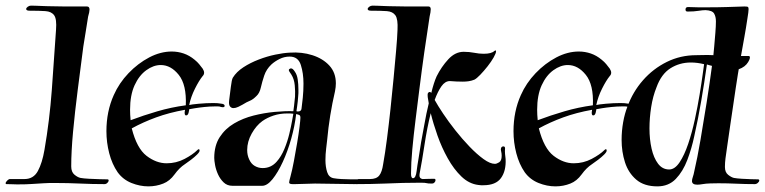

<svg xmlns="http://www.w3.org/2000/svg" viewBox="-55 -654 2717 682"><path d="M6 1Q-1 1 -10 0.5Q-19 0 -30 0H-32Q-35 0 -35 -3Q-35 -7 -29.5 -12.5Q-24 -18 -20 -18H32Q64 -18 79.5 -46.5Q95 -75 103 -122Q121 -226 129 -334Q137 -442 144 -548Q147 -586 137.5 -599.5Q128 -613 106.5 -614.5Q85 -616 50 -616Q38 -616 38 -622Q38 -626 43.5 -630Q49 -634 55 -634Q61 -634 74.5 -633.5Q88 -633 100.5 -632.5Q113 -632 116 -632Q151 -631 175.5 -631Q200 -631 220 -631H254Q263 -631 263 -620Q263 -612 258 -595Q254 -568 249.5 -541.5Q245 -515 241 -489Q231 -412 221 -334Q211 -256 204.5 -186Q198 -116 198 -63Q198 -43 209.5 -33.5Q221 -24 231 -22Q242 -20 261.5 -19Q281 -18 299 -17.5Q317 -17 325 -17H326Q331 -17 331 -13Q331 -9 326.5 -4.5Q322 0 316 0Q273 0 229.5 -2Q186 -4 142 -4Q132 -4 121 -4Q110 -4 99 -3Q79 -2 59 -0.5Q39 1 6 1Z M472 8Q442 8 412 -4Q382 -16 363 -42Q343 -71 333 -109.5Q323 -148 323 -188Q323 -258 349 -316Q368 -359 401.5 -394Q435 -429 475 -450Q515 -471 555 -471Q577 -471 597.5 -464Q618 -457 636 -442Q646 -434 652.5 -426Q659 -418 665 -410Q670 -402 670 -396Q670 -389 665 -384Q652 -368 637.5 -339Q623 -310 617 -281Q624 -283 651 -285.5Q678 -288 703 -288Q711 -288 717.5 -287.5Q724 -287 729 -286Q743 -285 743 -278Q743 -271 730 -274Q726 -276 720 -276Q714 -276 707 -276Q691 -276 671.5 -274Q652 -272 637 -269.5Q622 -267 617 -266Q617 -262 616 -259Q614 -244 606 -244Q600 -244 601 -257Q602 -259 602 -264Q546 -254 499.5 -237Q453 -220 413 -198Q431 -127 465.5 -100.5Q500 -74 537 -74Q571 -74 600.5 -89.5Q630 -105 646 -121Q649 -124 651 -124Q654 -124 654 -119Q654 -114 645 -105Q636 -96 623.5 -86.5Q611 -77 602 -71Q582 -58 565 -34.5Q548 -11 525 -2Q500 8 472 8ZM409 -227Q454 -244 503.5 -258.5Q553 -273 605 -280Q608 -353 580 -388Q552 -423 516 -423Q490 -423 464.5 -404.5Q439 -386 423 -351Q407 -316 407 -264Q407 -255 407.5 -246Q408 -237 409 -227Z M771 6Q752 6 739.5 -6Q727 -18 719.5 -34.5Q712 -51 709 -67.5Q706 -84 706 -93Q706 -137 725.5 -167Q745 -197 776.5 -215.5Q808 -234 845.5 -243.5Q883 -253 920.5 -256.5Q958 -260 987 -259Q987 -259 989.5 -278Q992 -297 993 -311Q994 -329 992 -351Q990 -373 980 -389Q978 -392 973 -399.5Q968 -407 975 -410Q976 -411 979 -411Q985 -411 992 -400Q1000 -389 1002.5 -372Q1005 -355 1005 -336Q1005 -329 1005 -323Q1005 -317 1004 -310Q1003 -294 1000.5 -276.5Q998 -259 998 -259Q1000 -258 1003 -258Q1015 -258 1016 -268Q1018 -282 1020.5 -306.5Q1023 -331 1023 -357Q1023 -394 1013.5 -423.5Q1004 -453 974 -453Q955 -453 938 -444.5Q921 -436 909 -425Q891 -408 883.5 -385.5Q876 -363 871.5 -343Q867 -323 856 -313Q843 -300 832.5 -296Q822 -292 806 -282Q801 -279 791.5 -274.5Q782 -270 774 -270Q767 -270 762 -276Q757 -282 759 -298Q762 -320 765 -345.5Q768 -371 772 -378Q785 -399 809.5 -415Q834 -431 864 -442.5Q894 -454 923 -460Q952 -466 974 -467Q1017 -470 1054.5 -458Q1092 -446 1115 -421Q1138 -396 1138 -358Q1138 -345 1135 -330Q1125 -287 1118 -243.5Q1111 -200 1107 -156Q1106 -146 1103.5 -126Q1101 -106 1101 -85Q1101 -62 1107 -43Q1113 -24 1130 -21Q1141 -19 1158 -18Q1175 -17 1190.5 -17Q1206 -17 1214 -17H1215Q1220 -17 1220 -13Q1220 -9 1215 -4.5Q1210 0 1204 0Q1169 0 1134 -1Q1099 -2 1064 -2Q1047 -2 1029.5 -1Q1012 0 994 0H984Q972 0 972 -6Q972 -9 973.5 -14.5Q975 -20 977 -28Q983 -50 989 -82Q995 -114 1000.5 -146.5Q1006 -179 1009 -203.5Q1012 -228 1012 -235V-237Q1012 -244 1007 -246Q1002 -248 997 -249Q992 -206 979.5 -161.5Q967 -117 949.5 -79Q932 -41 913 -17.5Q894 6 876 6ZM878 -57Q908 -57 928 -80Q944 -98 955 -124.5Q966 -151 972.5 -178Q979 -205 982.5 -225Q986 -245 987 -250Q981 -251 975.5 -251Q970 -251 965 -251Q939 -251 916.5 -243.5Q894 -236 877 -224Q855 -208 839 -179.5Q823 -151 823 -121Q823 -103 830 -88Q837 -72 850 -64.5Q863 -57 878 -57Z M1662 4Q1658 4 1653.5 4Q1649 4 1644 3Q1611 -1 1584 -27Q1557 -53 1535.5 -91.5Q1514 -130 1499 -172.5Q1484 -215 1475 -252Q1462 -200 1453 -140.5Q1444 -81 1436 -40Q1435 -36 1435 -30Q1435 -20 1446 -18Q1453 -18 1462.5 -18.5Q1472 -19 1485 -19H1487Q1492 -19 1492 -14Q1492 -10 1488.5 -6Q1485 -2 1480 -2Q1464 -2 1460 -3.5Q1456 -5 1439 -5Q1376 -5 1313 -2Q1289 -1 1261 -0.5Q1233 0 1209 0Q1204 0 1204 -4Q1204 -8 1209 -13Q1214 -18 1220 -18H1259Q1282 -18 1292 -30.5Q1302 -43 1306 -71Q1313 -110 1319.5 -160.5Q1326 -211 1332 -266.5Q1338 -322 1343 -375.5Q1348 -429 1352 -474Q1356 -519 1357 -548Q1359 -586 1349.5 -599.5Q1340 -613 1319 -614.5Q1298 -616 1263 -616Q1251 -616 1251 -622Q1251 -626 1256.5 -630Q1262 -634 1268 -634Q1274 -634 1287.5 -633.5Q1301 -633 1313 -632.5Q1325 -632 1329 -632Q1364 -631 1388.5 -631Q1413 -631 1433 -631H1467Q1475 -631 1475 -621Q1475 -617 1474 -610Q1473 -603 1471 -595Q1461 -531 1452 -467.5Q1443 -404 1435 -340Q1428 -284 1421 -228Q1414 -172 1409.5 -123Q1405 -74 1405 -39V-37Q1405 -21 1412 -21Q1422 -21 1425 -47Q1427 -64 1432 -93Q1437 -122 1441 -150Q1446 -175 1452.5 -212.5Q1459 -250 1468 -287Q1467 -295 1465.5 -302Q1464 -309 1464 -315V-318Q1464 -324 1468.5 -326.5Q1473 -329 1477 -324Q1486 -361 1496 -383Q1513 -417 1537.5 -443.5Q1562 -470 1592 -470Q1612 -470 1629.5 -466.5Q1647 -463 1663 -463Q1691 -463 1701 -473Q1705 -475 1705 -475Q1707 -475 1707 -472Q1707 -465 1698.5 -450Q1690 -435 1677 -418.5Q1664 -402 1651 -388.5Q1638 -375 1630 -371Q1620 -367 1610 -365.5Q1600 -364 1589 -364Q1578 -364 1566.5 -364.5Q1555 -365 1543 -366Q1526 -366 1513 -347.5Q1500 -329 1489 -299Q1500 -279 1519 -250.5Q1538 -222 1562.5 -191Q1587 -160 1613 -133Q1639 -106 1662.5 -89Q1686 -72 1703 -72Q1709 -72 1718 -77.5Q1727 -83 1727 -101Q1727 -105 1726.5 -109Q1726 -113 1725 -117Q1725 -119 1724.5 -120Q1724 -121 1724 -122Q1724 -134 1733 -134Q1739 -134 1739 -127Q1738 -117 1739 -107Q1740 -97 1741 -89Q1743 -47 1724.5 -21.5Q1706 4 1662 4Z M1918 8Q1888 8 1858 -4Q1828 -16 1809 -42Q1789 -71 1779 -109.5Q1769 -148 1769 -188Q1769 -258 1795 -316Q1814 -359 1847.5 -394Q1881 -429 1921 -450Q1961 -471 2001 -471Q2023 -471 2043.5 -464Q2064 -457 2082 -442Q2092 -434 2098.5 -426Q2105 -418 2111 -410Q2116 -402 2116 -396Q2116 -389 2111 -384Q2098 -368 2083.5 -339Q2069 -310 2063 -281Q2070 -283 2097 -285.5Q2124 -288 2149 -288Q2157 -288 2163.5 -287.5Q2170 -287 2175 -286Q2189 -285 2189 -278Q2189 -271 2176 -274Q2172 -276 2166 -276Q2160 -276 2153 -276Q2137 -276 2117.5 -274Q2098 -272 2083 -269.5Q2068 -267 2063 -266Q2063 -262 2062 -259Q2060 -244 2052 -244Q2046 -244 2047 -257Q2048 -259 2048 -264Q1992 -254 1945.5 -237Q1899 -220 1859 -198Q1877 -127 1911.5 -100.5Q1946 -74 1983 -74Q2017 -74 2046.5 -89.5Q2076 -105 2092 -121Q2095 -124 2097 -124Q2100 -124 2100 -119Q2100 -114 2091 -105Q2082 -96 2069.5 -86.5Q2057 -77 2048 -71Q2028 -58 2011 -34.5Q1994 -11 1971 -2Q1946 8 1918 8ZM1855 -227Q1900 -244 1949.5 -258.5Q1999 -273 2051 -280Q2054 -353 2026 -388Q1998 -423 1962 -423Q1936 -423 1910.5 -404.5Q1885 -386 1869 -351Q1853 -316 1853 -264Q1853 -255 1853.5 -246Q1854 -237 1855 -227Z M2280 8Q2233 8 2205 -16Q2177 -40 2165 -77.5Q2153 -115 2153 -157Q2153 -189 2158.5 -220Q2164 -251 2174 -276Q2193 -328 2229 -369Q2265 -410 2313.5 -434Q2362 -458 2418 -458Q2429 -458 2444.5 -458.5Q2460 -459 2479 -458Q2480 -467 2482 -489.5Q2484 -512 2486 -537Q2488 -562 2488 -578Q2488 -595 2481.5 -606Q2475 -617 2451 -618Q2441 -618 2425.5 -615.5Q2410 -613 2389 -613H2387Q2380 -613 2380 -620Q2380 -629 2389 -629Q2408 -628 2425 -628Q2442 -628 2457 -628Q2495 -628 2526.5 -629Q2558 -630 2589 -631Q2597 -631 2600.5 -630Q2604 -629 2604 -621Q2604 -617 2603 -609Q2602 -601 2600 -589Q2595 -555 2589 -522Q2583 -489 2577 -455H2606Q2613 -451 2602.5 -433.5Q2592 -416 2569 -408Q2569 -408 2566 -390Q2563 -372 2558.5 -342Q2554 -312 2549 -277.5Q2544 -243 2539 -210Q2532 -161 2528 -134Q2524 -107 2522 -91.5Q2520 -76 2520 -61Q2520 -42 2531.5 -33Q2543 -24 2552 -22Q2563 -20 2580 -19Q2597 -18 2612.5 -17.5Q2628 -17 2636 -17H2637Q2642 -17 2642 -13Q2642 -9 2637 -4.5Q2632 0 2626 0Q2593 0 2561 -1.5Q2529 -3 2497 -3Q2484 -3 2468 -2.5Q2452 -2 2441 0Q2435 1 2430.5 1.5Q2426 2 2422 2Q2403 2 2403 -11Q2403 -17 2406 -25.5Q2409 -34 2411 -45Q2422 -92 2433 -156Q2444 -220 2455 -289.5Q2466 -359 2474 -420Q2467 -422 2462.5 -423Q2458 -424 2456 -425Q2447 -361 2436 -296.5Q2425 -232 2411 -170Q2402 -127 2386.5 -86Q2371 -45 2345.5 -18.5Q2320 8 2280 8ZM2322 -52Q2342 -52 2359 -77.5Q2376 -103 2389.5 -143Q2403 -183 2413 -229Q2423 -275 2430 -317.5Q2437 -360 2441 -390Q2445 -420 2446 -426Q2422 -432 2399 -432Q2359 -432 2326.5 -411.5Q2294 -391 2277 -344Q2264 -312 2258 -273.5Q2252 -235 2252 -198Q2252 -159 2259.5 -126Q2267 -93 2282.5 -72.5Q2298 -52 2322 -52Z"/></svg>

Font: Tapestry
Style: Regular
Weight: 400
Designer: Robert E. Leuschke
Foundry: Robert E. Leuschke
Version: Version 1.010; ttfautohint (v1.8.4.7-5d5b)